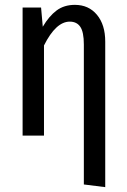

<svg xmlns="http://www.w3.org/2000/svg" viewBox="-20 -558 522 790"><path d="M413 -387V212L325 201V-375Q325 -426 310.5 -447.5Q296 -469 267 -469Q210 -469 161 -371V0H73V-527H149L156 -448Q182 -492 213 -515Q244 -538 288 -538Q345 -538 379 -497Q413 -456 413 -387Z"/></svg>

Font: Fira Sans Extra Condensed
Style: Regular
Weight: 400
Width: 1
Designer: Carrois Corporate & Edenspiekermann AG
Foundry: Carrois Corporate GbR & Edenspiekermann AG
Version: Version 4.203